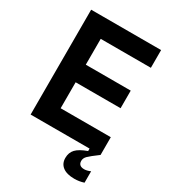

<svg xmlns="http://www.w3.org/2000/svg" viewBox="-230 -880 1080 1210"><g transform="rotate(30 310.5 -275.0)"><path d="M577 0H68V-763H577V-634H212V-446H539V-318H212V-129H577ZM394 127Q394 88 417.5 63Q441 38 497 18V0H577Q523 40 506.5 56.5Q490 73 490 93Q490 111 500.5 120.5Q511 130 532 130Q552 130 577 119V202Q544 213 508 213Q453 213 423.5 190.5Q394 168 394 127Z"/></g></svg>

Font: Open Sauce Sans
Style: Bold
Weight: 700
Designer: Alfredo Marco Pradil
Foundry: Creative Sauce Fz LLC
Version: Version 1.477